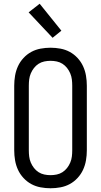

<svg xmlns="http://www.w3.org/2000/svg" viewBox="-20 -998 540 1026"><path d="M250 8Q223 8 196.5 3Q170 -2 147 -14.5Q124 -27 105.5 -47Q87 -67 76 -91Q65 -115 60.5 -141.5Q56 -168 56 -195V-540Q56 -567 60.5 -593.5Q65 -620 76 -644Q87 -668 105.5 -688Q124 -708 147 -720.5Q170 -733 196.5 -738Q223 -743 250 -743Q277 -743 303.5 -738Q330 -733 353 -720.5Q376 -708 394.5 -688Q413 -668 424 -644Q435 -620 439.5 -593.5Q444 -567 444 -540V-195Q444 -168 439.5 -141.5Q435 -115 424 -91Q413 -67 394.5 -47Q376 -27 353 -14.5Q330 -2 303.5 3Q277 8 250 8ZM250 -62Q267 -62 283.5 -65.5Q300 -69 314 -78Q328 -87 338.5 -100.5Q349 -114 355.5 -129.5Q362 -145 364 -161.5Q366 -178 366 -195V-540Q366 -557 364 -573.5Q362 -590 355.5 -605.5Q349 -621 338.5 -634.5Q328 -648 314 -657Q300 -666 283.5 -669.5Q267 -673 250 -673Q233 -673 216.5 -669.5Q200 -666 186 -657Q172 -648 161.5 -634.5Q151 -621 144.5 -605.5Q138 -590 136 -573.5Q134 -557 134 -540V-195Q134 -178 136 -161.5Q138 -145 144.5 -129.5Q151 -114 161.5 -100.5Q172 -87 186 -78Q200 -69 216.5 -65.5Q233 -62 250 -62ZM261 -796 133 -932 192 -978 308 -834Z"/></svg>

Font: Iosevka Fixed
Style: Regular
Weight: 400
Monospace: yes
Designer: Belleve Invis
Foundry: Belleve Invis
Version: Version 33.2.4